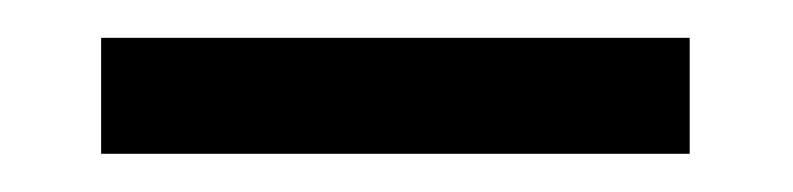

<svg xmlns="http://www.w3.org/2000/svg" viewBox="-20 -599 417 101"><path d="M33.2 -579.1H342.8V-518.1H33.2Z"/></svg>

Font: Overused Grotesk
Style: Regular
Weight: 400
Version: Version 0.002